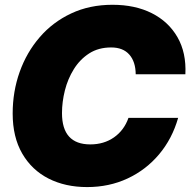

<svg xmlns="http://www.w3.org/2000/svg" viewBox="-20 -759 784 791"><path d="M338.9 11.7Q249 11.7 179.9 -23.4Q110.8 -58.6 71.5 -126.5Q32.2 -194.3 32.2 -291.5Q32.2 -381.8 61 -462.6Q89.8 -543.5 143.6 -605.7Q197.3 -668 273.2 -703.6Q349.1 -739.3 443.4 -739.3Q536.6 -739.3 605.5 -704.6Q674.3 -669.9 711.2 -605.7Q748 -541.5 743.7 -453.1H539.1Q538.6 -504.9 512.7 -534.2Q486.8 -563.5 438 -563.5Q385.3 -563.5 347.2 -538.8Q309.1 -514.2 284.2 -474.1Q259.3 -434.1 247.3 -386.5Q235.4 -338.9 235.4 -293Q235.4 -164.1 352.1 -164.1Q408.2 -164.1 449.7 -193.1Q491.2 -222.2 509.3 -273.4H713.9Q689.5 -187.5 635.5 -123.3Q581.5 -59.1 505.6 -23.7Q429.7 11.7 338.9 11.7Z"/></svg>

Font: Inter Display Black
Style: Italic
Weight: 900
Italic angle: -9.39999°
Designer: Rasmus Andersson
Foundry: rsms
Version: Version 4.000;git-a52131595